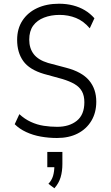

<svg xmlns="http://www.w3.org/2000/svg" viewBox="-20 -733 595 1031"><path d="M286 8Q242 8 199.5 0.5Q157 -7 120.5 -24Q84 -41 59 -66L84 -120Q112 -94 145.5 -78.5Q179 -63 215 -57.5Q251 -52 287 -52Q352 -52 392.5 -84.5Q433 -117 433 -184Q433 -219 420 -242.5Q407 -266 380.5 -281.5Q354 -297 314 -309L216 -336Q138 -359 105 -405Q72 -451 72 -519Q72 -579 100.5 -622.5Q129 -666 179.5 -689.5Q230 -713 297 -713Q337 -713 372 -704Q407 -695 435.5 -678Q464 -661 487 -635L462 -581Q429 -620 388 -636.5Q347 -653 300 -653Q254 -653 216.5 -638.5Q179 -624 158 -595Q137 -566 137 -520Q137 -474 161 -442.5Q185 -411 238 -395L336 -369Q420 -347 458.5 -301Q497 -255 497 -187Q497 -128 470.5 -84Q444 -40 397 -16Q350 8 286 8ZM272 278 240 254Q258 235 265 211Q272 187 272 155L279 165H234V83H315V147Q315 187 305.5 219Q296 251 272 278Z"/></svg>

Font: Nunito Sans 7pt Condensed Light
Style: Regular
Weight: 300
Width: 3
Designer: Vernon Adams
Foundry: Vernon Adams
Version: Version 3.101;gftools[0.9.27]